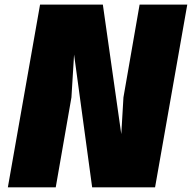

<svg xmlns="http://www.w3.org/2000/svg" viewBox="-20 -804 824 824"><path d="M579.1 -784.2 509.8 -386.2 500.5 -228.5 421.4 -784.2H151.9L13.7 0H219.2L286.6 -386.2L297.9 -569.8L375.5 0H645.5L783.7 -784.2Z"/></svg>

Font: Decalotype Black Italic
Style: Regular
Weight: 900
Italic angle: -10°
Designer: Alfredo Marco Pradil
Foundry: Alfredo Marco Pradil
Version: Version 1.0